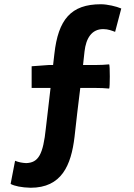

<svg xmlns="http://www.w3.org/2000/svg" viewBox="-20 -774 630 904"><path d="M207 -265 196 -171C183 -46 161 -8 103 -6C85 -7 68 -10 51 -17L30 92C48 102 82 109 124 110C270 110 315 5 331 -130L344 -245L358 -360H426C450 -360 477 -359 494 -357C498 -360 498 -468 494 -471C474 -469 454 -468 433 -468H371L378 -532C385 -593 411 -637 466 -637C490 -637 508 -629 522 -624L551 -734C528 -744 485 -754 455 -754C314 -754 254 -682 236 -520L230 -468H211L129 -462V-360H218Z"/></svg>

Font: GenSekiGothic2 TW B
Style: Regular
Weight: 700
Version: Version 2.100;PS 2.1;hotconv 16.6.51;makeotf.lib2.5.65220 DE